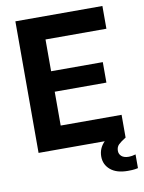

<svg xmlns="http://www.w3.org/2000/svg" viewBox="-95 -766 756 1006"><g transform="rotate(-10 283.5 -263.0)"><path d="M557 96V169Q553 170 540.5 172Q528 174 503 174Q443 174 410.5 146.5Q378 119 378 76Q378 32 410 0H58V-700H521V-579H197V-410H472V-301H197V-121H521V0Q495 16 482 28.5Q469 41 469 62Q469 79 482 90.5Q495 102 521 102Q536 102 557 96Z"/></g></svg>

Font: Be Vietnam
Style: Bold
Weight: 700
Designer: Gabriel Lam
Foundry: TypeRant
Version: Version 4.000